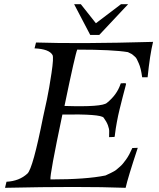

<svg xmlns="http://www.w3.org/2000/svg" viewBox="-20 -898 759 917"><path d="M711 -698Q696 -637 685 -529H659Q656 -551 652 -567.5Q648 -584 642.5 -596Q637 -608 633.5 -615.5Q630 -623 622.5 -629Q615 -635 612.5 -637.5Q610 -640 601 -644Q592 -648 591 -649Q519 -661 349 -661Q340 -643 288 -392Q469 -386 491 -407Q538 -445 555 -495Q556 -498 557 -500Q578 -502 582 -499Q583 -499 578.5 -482.5Q574 -466 565.5 -433Q557 -400 551 -375Q544 -347 538 -314Q532 -281 530 -263Q528 -245 527 -244L501 -243Q501 -257 501.5 -269.5Q502 -282 495.5 -299.5Q489 -317 475 -336Q461 -354 278 -351Q217 -61 221 -41Q392 -41 484 -60Q485 -61 494.5 -65Q504 -69 507.5 -71Q511 -73 521 -78Q531 -83 536.5 -88Q542 -93 551 -100.5Q560 -108 567 -116.5Q574 -125 582 -136Q590 -147 597.5 -161Q605 -175 612 -191L638 -192Q590 -47 580 -1Q365 -9 4 -1L11 -30Q72 -33 111 -69Q137 -93 186 -340Q193 -370 204 -422.5Q215 -475 226 -549Q237 -623 231 -635Q215 -664 145 -667L152 -695Q357 -688 711 -698ZM334 -878H366L438 -787L558 -878H592L454 -731H411Z"/></svg>

Font: GFS Artemisia
Style: Italic
Weight: 400
Italic angle: -12°
Designer: Takis Katsoulidis and George D. Matthiopoulos
Foundry: George Matthiopoulos and Takis Katsoulidis
Version: Version 1.0